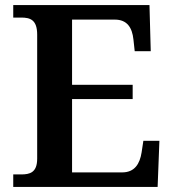

<svg xmlns="http://www.w3.org/2000/svg" viewBox="-20 -734 682 754"><path d="M32 0H599L606 -181H543L536 -135C529 -91 509 -57 460 -57H263V-345H501V-401H263V-657H431C479 -657 499 -626 504 -579L509 -533H572L567 -714H32V-665H63C98 -665 126 -657 126 -598V-111C126 -56 97 -49 63 -49H32Z"/></svg>

Font: Noto Serif SemiBold
Style: Regular
Weight: 600
Designer: Monotype Design Team
Foundry: Monotype Imaging Inc.
Version: Version 2.013